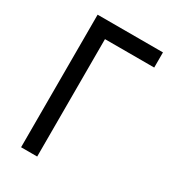

<svg xmlns="http://www.w3.org/2000/svg" viewBox="-173 -789 781 878"><g transform="rotate(30 217.5 -350.0)"><path d="M80 -700H425V-620H165V0H80Z"/></g></svg>

Font: Jost*
Style: Regular
Weight: 400
Version: Version 3.7